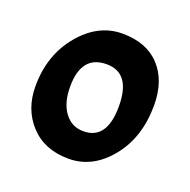

<svg xmlns="http://www.w3.org/2000/svg" viewBox="-78 -754 517 522"><g transform="rotate(20 180.5 -493.0)"><path d="M340 -524Q340 -431 290 -369.5Q240 -308 170.5 -308Q101 -308 60 -352Q19 -396 19 -463Q19 -553 71 -615.5Q123 -678 193 -678Q263 -678 301.5 -636.5Q340 -595 340 -524ZM181 -585Q108 -585 108 -494Q108 -447 128.5 -419.5Q149 -392 183 -392Q251 -392 251 -488.5Q251 -585 181 -585Z"/></g></svg>

Font: Acme
Style: Regular
Weight: 400
Designer: Juan Pablo del Peral
Foundry: Juan Pablo del Peral
Version: Version 1.002